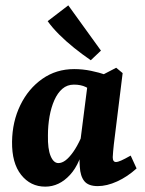

<svg xmlns="http://www.w3.org/2000/svg" viewBox="-20 -688 543 717"><path d="M149 9Q94 9 59 -35Q24 -79 25 -159Q26 -234 56 -295.5Q86 -357 138 -393.5Q190 -430 257 -430Q289 -430 320 -423.5Q351 -417 374 -409L338 -340Q319 -354 300.5 -363Q282 -372 256 -372Q231 -372 213 -356.5Q195 -341 183 -314Q171 -287 165 -253Q159 -219 159 -182Q158 -132 169 -105.5Q180 -79 198 -79Q211 -79 224.5 -89Q238 -99 253 -120Q268 -141 282 -172L297 -165Q282 -79 241.5 -35Q201 9 149 9ZM345 7Q310 7 295 -11.5Q280 -30 278 -65Q277 -78 277 -100Q277 -122 277 -137L308 -380L414 -435L438 -415L405 -148Q404 -136 402.5 -122.5Q401 -109 401 -101Q401 -83 413 -83Q420 -83 432.5 -88.5Q445 -94 468 -107L490 -59Q456 -28 417.5 -10.5Q379 7 345 7ZM357 -499 319 -463Q287 -485 256.5 -509.5Q226 -534 200.5 -559.5Q175 -585 158 -609L235 -668Z"/></svg>

Font: Yrsa
Style: Bold Italic
Weight: 700
Italic angle: -7.10001°
Version: Version 2.004